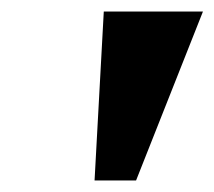

<svg xmlns="http://www.w3.org/2000/svg" viewBox="-20 -734 372 333"><path d="M144 -421 160 -714H332L216 -421Z"/></svg>

Font: Noto Serif Tamil Condensed Black
Style: Italic
Weight: 900
Width: 3
Italic angle: -12°
Designer: Indian Type Foundry, Tom Grace, and the Monotype Design Team
Foundry: Monotype Imaging Inc.
Version: Version 2.003; ttfautohint (v1.8.4.7-5d5b)